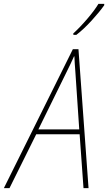

<svg xmlns="http://www.w3.org/2000/svg" viewBox="-79 -971 558 991"><path d="M-59 0H-30L108 -278H332L352 0H378L326 -717H297ZM119 -303 265 -600Q276 -622 285.5 -642Q295 -662 303 -680H305Q306 -662 307 -641Q308 -620 310 -600L330 -303ZM300 -791H315Q353 -820 394.5 -865.5Q436 -911 459 -944V-951H429Q410 -919 372.5 -875Q335 -831 299 -798Z"/></svg>

Font: Noto Sans UI SemiCondensed Thin
Style: Italic
Weight: 250
Width: 4
Italic angle: -12°
Designer: Monotype Design Team
Foundry: Monotype Imaging Inc.
Version: Version 1.901